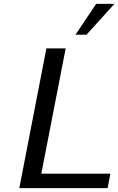

<svg xmlns="http://www.w3.org/2000/svg" viewBox="-20 -976 614 996"><path d="M573.7 -956.1 428.7 -795.9H371.6L479 -956.1ZM538.1 0H80.1L220.7 -725.1H320.8L194.3 -75.2H552.7Z"/></svg>

Font: Aurulent Sans
Style: Italic
Weight: 400
Italic angle: -11°
Version: Version 2007.05.04